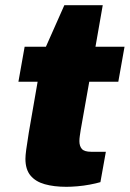

<svg xmlns="http://www.w3.org/2000/svg" viewBox="-20 -708 500 740"><path d="M236 12Q188 12 152.5 2Q117 -8 97.5 -31.5Q78 -55 78 -96Q78 -108 81 -131Q84 -154 91 -197L125 -393H51L75 -528H157L228 -688H376L348 -528H460L436 -393H324L291 -207Q289 -194 287.5 -183.5Q286 -173 286 -164Q286 -145 295.5 -134Q305 -123 332 -123H388L367 -6Q350 -1 326 3.5Q302 8 278 10Q254 12 236 12Z"/></svg>

Font: Archivo SemiBold Black
Style: Italic
Weight: 900
Italic angle: -10°
Version: Version 2.001